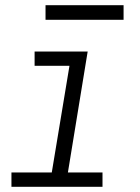

<svg xmlns="http://www.w3.org/2000/svg" viewBox="-20 -718 540 738"><path d="M24 0V-55H179L247 -465H113V-520H317L241 -55H374V0ZM155 -642V-698H455V-642Z"/></svg>

Font: Iosevka SS04 Light
Style: Italic
Weight: 300
Italic angle: -9°
Monospace: yes
Designer: Belleve Invis
Foundry: Belleve Invis
Version: Version 19.0.0; ttfautohint (v1.8.4)